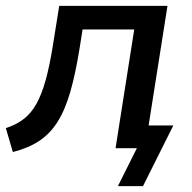

<svg xmlns="http://www.w3.org/2000/svg" viewBox="-27 -508 659 658"><path d="M377 130 442 0H375L388 -78H567L463 130ZM17 13 -7 -69Q28 -80 54 -100Q80 -120 98 -152.5Q116 -185 129.5 -233.5Q143 -282 154 -351L176 -488H547L470 0H369L433 -407H256L246 -344Q232 -256 214 -193.5Q196 -131 170 -90Q144 -49 106.5 -24.5Q69 0 17 13Z"/></svg>

Font: Nunito Sans 12pt SemiBold
Style: Italic
Weight: 600
Italic angle: -9°
Designer: Vernon Adams
Foundry: Vernon Adams
Version: Version 3.101;gftools[0.9.27]